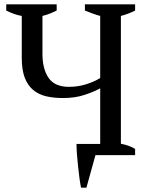

<svg xmlns="http://www.w3.org/2000/svg" viewBox="-20 -720 676 891"><path d="M607 0H423L381 151H356Q352 131 348.5 104.5Q345 78 342 49.5Q339 21 337 -5.5Q335 -32 335 -52H445V-310Q418 -295 373.5 -280Q329 -265 272 -265Q230 -265 195 -273Q160 -281 134.5 -302Q109 -323 95 -359Q81 -395 81 -451V-646Q63 -649 45 -655.5Q27 -662 9 -671V-700H243V-671Q229 -664 213 -657.5Q197 -651 177 -646V-470Q177 -400 205.5 -358.5Q234 -317 300 -317Q342 -317 380 -329Q418 -341 445 -358V-646Q427 -651 409 -657.5Q391 -664 374 -671V-700H607V-671Q593 -664 576.5 -657.5Q560 -651 541 -646V-53Q561 -49 577.5 -43Q594 -37 607 -29Z"/></svg>

Font: PT Serif
Style: Regular
Weight: 400
Designer: A.Korolkova, O.Umpeleva, V.Yefimov
Foundry: ParaType Ltd
Version: Version 1.000W OFL; ttfautohint (v1.6)